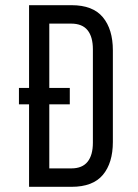

<svg xmlns="http://www.w3.org/2000/svg" viewBox="-20 -720 530 740"><path d="M256 -700Q338 -700 376.5 -653.5Q415 -607 415 -526V-173Q415 -92 376.5 -46Q338 0 256 0H92V-318H53V-381H92V-700ZM249 -318H170V-71H255Q297 -71 317.5 -96.5Q338 -122 338 -170V-530Q338 -578 317.5 -603.5Q297 -629 254 -629H170V-381H249Z"/></svg>

Font: Bebas Neue Regular
Style: Regular
Weight: 400
Designer: Ryoichi Tsunekawa & LGV (GE)
Foundry: Free Software Foundation, Inc.
Version: Version 1.003 August 13, 2016